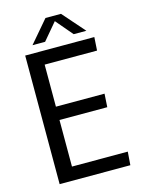

<svg xmlns="http://www.w3.org/2000/svg" viewBox="-132 -974 781 1050"><g transform="rotate(-15 258.5 -449.0)"><path d="M71.6 -728H463L458.3 -652.6H161.6V-414.5H436.8L432.1 -339.1H161.6V-75.4H477.6L471.9 0H71.6ZM124.8 -772.4 231.9 -897.8H319.7L429.8 -772.4H358L276.8 -867.9L196.2 -772.4Z"/></g></svg>

Font: Murecho Thin
Style: Regular
Weight: 100
Designer: Neil Summerour
Foundry: Positype
Version: Version 1.010